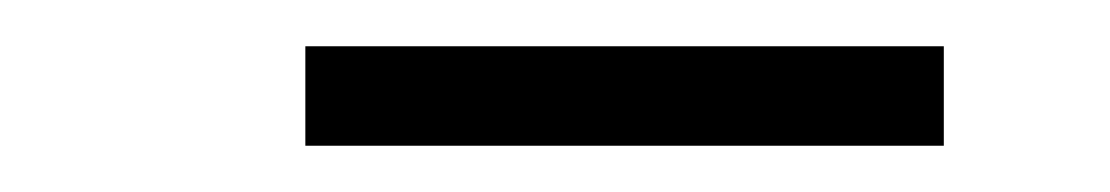

<svg xmlns="http://www.w3.org/2000/svg" viewBox="-20 -712 480 83"><path d="M112 -649V-692H388V-649Z"/></svg>

Font: Lexend Exa ExtraLight
Style: Regular
Weight: 250
Designer: Bonnie Shaver-Troup, Thomas Jockin
Foundry: Lexend
Version: Version 1.007